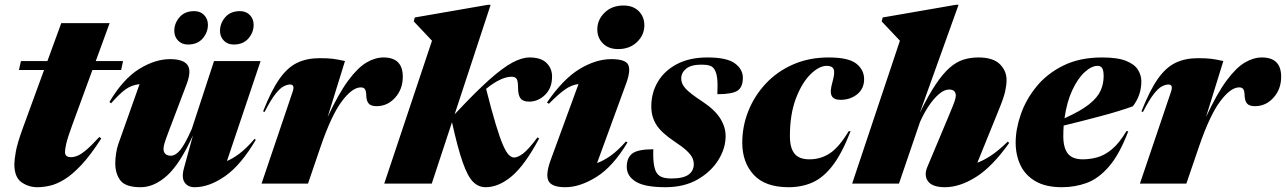

<svg xmlns="http://www.w3.org/2000/svg" viewBox="-20 -767 5372 802"><path d="M281 -242.5Q262 -190.5 256.8 -167.2Q251.5 -144 251.5 -132Q251.5 -110.5 276 -110.5Q289.5 -110.5 304.5 -116.8Q319.5 -123 341 -141.2Q362.5 -159.5 395 -195L403 -188.5Q359 -120 321 -79.2Q283 -38.5 250.2 -18.2Q217.5 2 189.2 8.5Q161 15 136.5 15Q99 15 69.5 -6Q40 -27 40 -81.5Q40 -99 46.2 -134Q52.5 -169 74.5 -229.5L164 -474.5H59L67.5 -512H178L236 -670.5H438L380 -512H494L486 -474.5H366Z M748.5 -65 786 -201.5Q731.5 -81.5 677.5 -33.2Q623.5 15 568 15Q504.5 15 483 -13.2Q461.5 -41.5 461.5 -85Q461.5 -103 464.8 -125.5Q468 -148 474.5 -166L563 -415.5Q530.5 -412 505.5 -394.5Q480.5 -377 444 -335.5L437 -341Q495 -438 561.5 -479Q628 -520 690.5 -520Q745.5 -520 763.2 -495.5Q781 -471 759 -414L683.5 -215Q672.5 -186 667.8 -170.8Q663 -155.5 663 -146Q663 -130.5 671.5 -123.5Q680 -116.5 693 -116.5Q713 -116.5 732.5 -139.8Q752 -163 781 -228L874 -512H1068.5L928 -94.5Q952.5 -104.5 981 -126Q1009.5 -147.5 1043.5 -187L1048.5 -183Q986.5 -77.5 920.2 -31.2Q854 15 793 15Q764.5 15 751 -5.2Q737.5 -25.5 748.5 -65ZM765 -581Q739.5 -581 723.8 -597.5Q708 -614 708 -638Q708 -669.5 729.8 -695Q751.5 -720.5 791.5 -720.5Q817 -720.5 832.8 -704Q848.5 -687.5 848.5 -663.5Q848.5 -632 826.8 -606.5Q805 -581 765 -581ZM956 -581Q930.5 -581 914.8 -597.5Q899 -614 899 -638Q899 -669.5 920.8 -695Q942.5 -720.5 982.5 -720.5Q1008 -720.5 1023.8 -704Q1039.5 -687.5 1039.5 -663.5Q1039.5 -632 1017.8 -606.5Q996 -581 956 -581Z M1202 -382.5Q1213 -414 1192 -414Q1180 -414 1165 -406.5Q1150 -399 1130.8 -374.8Q1111.5 -350.5 1085 -299L1079 -302Q1113 -388.5 1146.8 -436.8Q1180.5 -485 1221 -504.5Q1261.5 -524 1314.5 -524Q1348.5 -524 1369.5 -521.5Q1390.5 -519 1421 -512L1348.5 -278Q1394.5 -376.5 1434.5 -430.5Q1474.5 -484.5 1510.8 -505.8Q1547 -527 1582 -527Q1662.5 -527 1662.5 -446.5Q1662.5 -394.5 1630.5 -359Q1598.5 -323.5 1553 -323.5Q1530 -323.5 1520.5 -334Q1511 -344.5 1510 -366Q1509.5 -387.5 1504.2 -394.8Q1499 -402 1487 -402Q1451.5 -402 1408 -344Q1364.5 -286 1320 -156.5L1266.5 0H1072.5Z M2029.5 -747 1879 -289.5Q1964.5 -381 2022.5 -432.8Q2080.5 -484.5 2120.5 -505.8Q2160.5 -527 2192 -527Q2239.5 -527 2262.8 -504.2Q2286 -481.5 2286 -447.5Q2286 -399 2256.8 -370.8Q2227.5 -342.5 2190.5 -342.5Q2164.5 -342.5 2154.2 -356.2Q2144 -370 2144 -399Q2144 -428.5 2138 -437.5Q2132 -446.5 2117.5 -446.5Q2073 -446.5 2010.5 -396Q2033.5 -304.5 2050.8 -247.8Q2068 -191 2081.2 -160.8Q2094.5 -130.5 2105.8 -119.8Q2117 -109 2127.5 -109Q2142.5 -109 2164.8 -125.5Q2187 -142 2225 -193L2232 -188.5Q2172 -76.5 2117.5 -30.8Q2063 15 2008.5 15Q1978.5 15 1956 -7.5Q1933.5 -30 1912.8 -89Q1892 -148 1868 -256.5L1783.5 0H1585L1784.5 -597L1708.5 -677.5L1712.5 -694L2018.5 -747Z M2475 -644Q2475 -684.5 2505.5 -714.2Q2536 -744 2584.5 -744Q2624.5 -744 2648 -720.5Q2671.5 -697 2671.5 -661.5Q2671.5 -621 2641 -591.5Q2610.5 -562 2562 -562Q2522 -562 2498.5 -585.5Q2475 -609 2475 -644ZM2280 -98 2396.5 -416Q2368 -412.5 2341.5 -394.2Q2315 -376 2272.5 -333.5L2265 -339Q2332 -437 2400.5 -478.5Q2469 -520 2533.5 -520Q2592 -520 2603.8 -497Q2615.5 -474 2596.5 -421L2474 -86Q2500 -95 2529.8 -115.8Q2559.5 -136.5 2594.5 -176L2601 -172Q2540.5 -71 2471.5 -28Q2402.5 15 2341.5 15Q2284.5 15 2271.2 -11.2Q2258 -37.5 2280 -98Z M2709 -143.5Q2706 -69 2724 -43.5Q2733 -31 2748 -26.2Q2763 -21.5 2785 -21.5Q2834 -21.5 2856 -37.5Q2878 -53.5 2878 -81Q2878 -95 2871.8 -108.2Q2865.5 -121.5 2847.8 -138Q2830 -154.5 2794.5 -178Q2741.5 -213.5 2721 -246.8Q2700.5 -280 2700.5 -322.5Q2700.5 -379 2727.8 -425.2Q2755 -471.5 2807.5 -499.2Q2860 -527 2934.5 -527Q3016.5 -527 3049.8 -502.2Q3083 -477.5 3083 -442Q3083 -403 3060.5 -388.2Q3038 -373.5 2976.5 -373.5Q2978.5 -419.5 2975.5 -441.5Q2972.5 -463.5 2965 -476Q2957.5 -489 2944 -493Q2930.5 -497 2910.5 -497Q2866.5 -497 2846 -480Q2825.5 -463 2825.5 -439Q2825.5 -417.5 2843 -397.8Q2860.5 -378 2913 -343.5Q2965.5 -309 2988.2 -272.8Q3011 -236.5 3011 -198.5Q3011 -147.5 2980.5 -98.5Q2950 -49.5 2893.8 -17.2Q2837.5 15 2759.5 15Q2673.5 15 2635.8 -8.2Q2598 -31.5 2598 -70Q2598 -108 2621.2 -125.8Q2644.5 -143.5 2709 -143.5Z M3434 -492Q3401 -492 3365 -456.2Q3329 -420.5 3304.2 -354.8Q3279.5 -289 3279.5 -198.5Q3279.5 -149.5 3298.5 -125.5Q3317.5 -101.5 3361 -101.5Q3408 -101.5 3446.2 -126.5Q3484.5 -151.5 3525 -219H3533Q3498 -128.5 3459.5 -77.5Q3421 -26.5 3375.8 -5.8Q3330.5 15 3274 15Q3176 15 3128.2 -37Q3080.5 -89 3080.5 -171Q3080.5 -239.5 3105.8 -303Q3131 -366.5 3178.2 -417.2Q3225.5 -468 3292.2 -497.5Q3359 -527 3441.5 -527Q3524 -527 3556.8 -501.2Q3589.5 -475.5 3589.5 -436Q3589.5 -397 3560.8 -373.5Q3532 -350 3490.5 -350Q3462.5 -350 3454 -366.8Q3445.5 -383.5 3457 -423.5Q3468.5 -463.5 3462.2 -477.8Q3456 -492 3434 -492Z M3823 -257.5 3735 0H3539.5L3739 -597L3663 -677.5L3667 -694L3973 -747H3984L3822 -295.5Q3858 -369 3888.5 -414.5Q3919 -460 3947.2 -484.5Q3975.5 -509 4004.8 -518Q4034 -527 4067 -527Q4128 -527 4156.2 -499.2Q4184.5 -471.5 4184.5 -432.5Q4184.5 -412.5 4178.8 -385.8Q4173 -359 4151 -305.5L4062.5 -87.5Q4088 -96.5 4119 -116.8Q4150 -137 4189.5 -175.5L4195.5 -170Q4124.5 -70 4056.5 -27.5Q3988.5 15 3927.5 15Q3875 15 3856.8 -9.2Q3838.5 -33.5 3853.5 -69.5L3941 -278Q3961 -325.5 3966.8 -342.2Q3972.5 -359 3972.5 -367Q3972.5 -393 3944.5 -393Q3924 -393 3901.5 -373.5Q3879 -354 3858.5 -323Q3838 -292 3823 -257.5Z M4693 -219Q4656 -121.5 4612 -71Q4568 -20.5 4519 -2.8Q4470 15 4416 15Q4348 15 4305.2 -10Q4262.5 -35 4242.5 -77.2Q4222.5 -119.5 4222.5 -171Q4222.5 -227.5 4244 -289.5Q4265.5 -351.5 4309.5 -405.5Q4353.5 -459.5 4421.8 -493.2Q4490 -527 4583.5 -527Q4649.5 -527 4685 -512.2Q4720.5 -497.5 4734 -474.5Q4747.5 -451.5 4747.5 -427.5Q4747.5 -369 4712 -323Q4657 -303 4578.2 -282Q4499.5 -261 4423 -242.5Q4421.5 -221 4421.5 -198.5Q4421.5 -149.5 4440.5 -125.5Q4459.5 -101.5 4503 -101.5Q4533 -101.5 4563.2 -109.8Q4593.5 -118 4624.2 -143.2Q4655 -168.5 4685 -219ZM4565.5 -492Q4539.5 -492 4510.8 -465.8Q4482 -439.5 4459 -390.2Q4436 -341 4426.5 -273Q4493.5 -303 4528.8 -331Q4564 -359 4577 -387.8Q4590 -416.5 4590 -448.5Q4590 -473.5 4583.5 -482.8Q4577 -492 4565.5 -492Z M4871 -382.5Q4882 -414 4861 -414Q4849 -414 4834 -406.5Q4819 -399 4799.8 -374.8Q4780.5 -350.5 4754 -299L4748 -302Q4782 -388.5 4815.8 -436.8Q4849.5 -485 4890 -504.5Q4930.5 -524 4983.5 -524Q5017.5 -524 5038.5 -521.5Q5059.5 -519 5090 -512L5017.5 -278Q5063.5 -376.5 5103.5 -430.5Q5143.5 -484.5 5179.8 -505.8Q5216 -527 5251 -527Q5331.5 -527 5331.5 -446.5Q5331.5 -394.5 5299.5 -359Q5267.5 -323.5 5222 -323.5Q5199 -323.5 5189.5 -334Q5180 -344.5 5179 -366Q5178.5 -387.5 5173.2 -394.8Q5168 -402 5156 -402Q5120.5 -402 5077 -344Q5033.5 -286 4989 -156.5L4935.5 0H4741.5Z"/></svg>

Font: Newsreader Display ExtraBold
Style: Italic
Weight: 800
Italic angle: -17°
Designer: Hugues Gentile
Foundry: Production Type
Version: Version 1.001